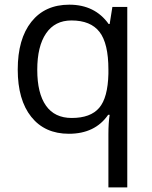

<svg xmlns="http://www.w3.org/2000/svg" viewBox="-20 -565 653 825"><path d="M288.1 -58.1Q369.1 -58.1 406.2 -101.6Q443.4 -145 445.8 -248V-266.1Q445.8 -378.4 407.7 -427.7Q369.6 -477.1 287.1 -477.1Q215.8 -477.1 178 -421.6Q140.1 -366.2 140.1 -265.1Q140.1 -164.1 177.5 -111.1Q214.8 -58.1 288.1 -58.1ZM275.9 9.8Q172.4 9.8 114.3 -63Q56.2 -135.7 56.2 -266.1Q56.2 -397.5 114.7 -471.2Q173.3 -544.9 277.8 -544.9Q387.7 -544.9 446.8 -461.9H451.2L462.9 -535.2H526.9V240.2H445.8V11.2Q445.8 -37.6 451.2 -71.8H444.8Q388.7 9.8 275.9 9.8Z"/></svg>

Font: f02034202
Style: Regular
Weight: 400
Foundry: Ascender Corporation
Version: Version 1.10